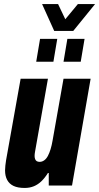

<svg xmlns="http://www.w3.org/2000/svg" viewBox="-20 -917 490 949"><path d="M102 12Q68 12 47 2Q26 -8 15.5 -27.5Q5 -47 5 -75Q5 -86 6.5 -99Q8 -112 10 -125L82 -528H217L153 -166Q152 -161 151.5 -156Q151 -151 151 -146Q151 -138 153.5 -131Q156 -124 161.5 -120.5Q167 -117 176 -117Q188 -117 198.5 -124.5Q209 -132 216.5 -146Q224 -160 230 -179.5Q236 -199 240 -223L294 -528H428L336 0H221V-62H217Q202 -38 185 -21.5Q168 -5 147.5 3.5Q127 12 102 12ZM159 -612 178 -725H263L244 -612ZM294 -612 313 -725H398L379 -612ZM450 -897 342 -764H248L188 -897H267L317 -792H278L365 -897Z"/></svg>

Font: Archivo ExtraCondensed ExtraBold
Style: Italic
Weight: 800
Width: 2
Italic angle: -10°
Designer: Hector Gatti
Foundry: Omnibus-Type
Version: Version 2.001